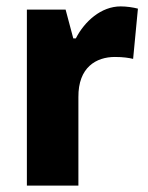

<svg xmlns="http://www.w3.org/2000/svg" viewBox="-20 -580 462 600"><path d="M357 -560C296 -560 244 -513 217 -460H209L185 -550H64V0H225V-276C224 -370 281 -402 339 -402C366 -402 383 -399 396 -396L411 -553C396 -557 375 -560 357 -560Z"/></svg>

Font: Noto Sans Myanmar UI SemiCondensed ExtraBold
Style: Regular
Weight: 800
Width: 4
Designer: Monotype Design Team
Foundry: Monotype Imaging Inc.
Version: Version 2.103